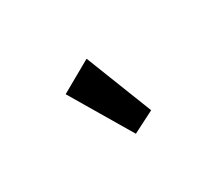

<svg xmlns="http://www.w3.org/2000/svg" viewBox="-50 -801 474 407"><g transform="rotate(-30 187.5 -598.0)"><path d="M191 -503 244 -530 180 -693 104 -650Z"/></g></svg>

Font: Inconsolata Condensed
Style: Bold
Weight: 700
Width: 3
Monospace: yes
Designer: Raph Levien, Cyreal, Brenton Simpson
Foundry: Raph Levien, Cyreal, Google
Version: Version 3.100